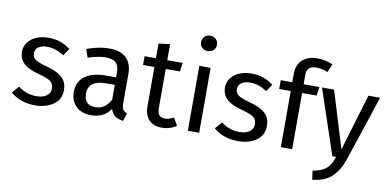

<svg xmlns="http://www.w3.org/2000/svg" viewBox="-87 -1051 3116 1535"><g transform="rotate(10 1471.0 -283.5)"><path d="M417 -479 378 -421Q342 -444 309.5 -455Q277 -466 241 -466Q196 -466 170 -447.5Q144 -429 144 -397Q144 -365 168.5 -347Q193 -329 257 -312Q345 -290 388.5 -252Q432 -214 432 -148Q432 -70 371.5 -29Q311 12 224 12Q104 12 25 -57L74 -113Q141 -62 222 -62Q274 -62 304.5 -83.5Q335 -105 335 -142Q335 -169 324 -185.5Q313 -202 286 -214.5Q259 -227 207 -241Q123 -263 85.5 -300Q48 -337 48 -394Q48 -435 72.5 -468.5Q97 -502 140.5 -520.5Q184 -539 238 -539Q292 -539 335 -524Q378 -509 417 -479Z M961 -52 940 12Q899 7 874 -11Q849 -29 837 -67Q784 12 680 12Q602 12 557 -32Q512 -76 512 -147Q512 -231 572.5 -276Q633 -321 744 -321H825V-360Q825 -416 798 -440Q771 -464 715 -464Q657 -464 573 -436L550 -503Q648 -539 732 -539Q825 -539 871 -493.5Q917 -448 917 -364V-123Q917 -91 928 -75.5Q939 -60 961 -52ZM825 -139V-260H756Q610 -260 610 -152Q610 -105 633 -81Q656 -57 701 -57Q780 -57 825 -139Z M1372 -24Q1320 12 1254 12Q1187 12 1149.5 -26.5Q1112 -65 1112 -138V-456H1020V-527H1112V-646L1204 -657V-527H1329L1319 -456H1204V-142Q1204 -101 1218.5 -82.5Q1233 -64 1267 -64Q1298 -64 1337 -85Z M1556 0H1464V-527H1556ZM1574 -717Q1574 -690 1556 -672.5Q1538 -655 1509 -655Q1481 -655 1463 -672.5Q1445 -690 1445 -717Q1445 -744 1463 -762Q1481 -780 1509 -780Q1538 -780 1556 -762Q1574 -744 1574 -717Z M2065 -479 2026 -421Q1990 -444 1957.5 -455Q1925 -466 1889 -466Q1844 -466 1818 -447.5Q1792 -429 1792 -397Q1792 -365 1816.5 -347Q1841 -329 1905 -312Q1993 -290 2036.5 -252Q2080 -214 2080 -148Q2080 -70 2019.5 -29Q1959 12 1872 12Q1752 12 1673 -57L1722 -113Q1789 -62 1870 -62Q1922 -62 1952.5 -83.5Q1983 -105 1983 -142Q1983 -169 1972 -185.5Q1961 -202 1934 -214.5Q1907 -227 1855 -241Q1771 -263 1733.5 -300Q1696 -337 1696 -394Q1696 -435 1720.5 -468.5Q1745 -502 1788.5 -520.5Q1832 -539 1886 -539Q1940 -539 1983 -524Q2026 -509 2065 -479Z M2311 -600V-527H2439L2429 -456H2311V0H2219V-456H2125V-527H2219V-599Q2219 -667 2262.5 -708.5Q2306 -750 2384 -750Q2420 -750 2448.5 -743.5Q2477 -737 2510 -723L2481 -656Q2436 -676 2389 -676Q2347 -676 2329 -657.5Q2311 -639 2311 -600Z M2756 3Q2725 95 2669.5 148.5Q2614 202 2511 213L2501 141Q2553 132 2584 115Q2615 98 2633.5 71.5Q2652 45 2668 0H2637L2460 -527H2558L2699 -67L2837 -527H2932Z"/></g></svg>

Font: Statis Sans
Style: Regular
Weight: 400
Designer: bBox Type GmbH
Foundry: bBox Type GmbH
Version: Version 1.000